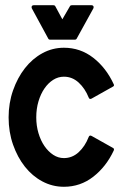

<svg xmlns="http://www.w3.org/2000/svg" viewBox="-20 -688 479 736"><path d="M225 -505Q288 -505 337.5 -466.5Q387 -428 416 -365Q419 -359 413 -356L331 -310Q323 -306 320 -314Q306 -349 281.5 -371.5Q257 -394 225 -394Q203 -394 184 -382Q165 -370 150.5 -349Q136 -328 127.5 -299.5Q119 -271 119 -238Q119 -206 127.5 -177.5Q136 -149 150.5 -128Q165 -107 184 -94.5Q203 -82 225 -82Q257 -82 281.5 -104.5Q306 -127 320 -163Q323 -171 331 -167L413 -121Q419 -118 416 -111Q387 -49 337.5 -10.5Q288 28 225 28Q181 28 142.5 7.5Q104 -13 75.5 -49Q47 -85 30 -133.5Q13 -182 13 -238Q13 -293 30 -341.5Q47 -390 75.5 -426.5Q104 -463 142.5 -484Q181 -505 225 -505ZM102 -656Q100 -661 102 -664.5Q104 -668 109 -668H185Q190 -668 192 -664L219 -614Q227 -628 233.5 -639Q240 -650 248 -664Q250 -668 255 -668H331Q336 -668 338 -664.5Q340 -661 338 -656L274 -540Q272 -536 267 -536H172Q167 -536 165 -540Z"/></svg>

Font: RonaldsonGothic
Style: Regular
Weight: 400
Designer: Mr. Robertson for MacKellar, Smiths & Jordan Co. Philadelphia
Foundry: CAT-Fonts Peter Wiegel
Version: Version 1.000